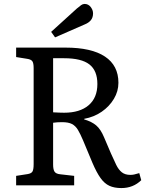

<svg xmlns="http://www.w3.org/2000/svg" viewBox="-20 -942 765 976"><path d="M597 14Q561 14 536 2.5Q511 -9 491 -37Q471 -65 450 -114L402 -229Q388 -262 376 -282Q364 -302 346 -311.5Q328 -321 295 -321Q270 -321 250 -318V-106Q250 -80 257.5 -69Q265 -58 287 -56L357 -48V0H62V-48L120 -57Q139 -60 145 -70Q151 -80 151 -108V-596Q151 -621 144.5 -630.5Q138 -640 118 -643L62 -652V-700H313Q445 -700 513.5 -654.5Q582 -609 582 -521Q582 -478 559 -439.5Q536 -401 497 -374Q458 -347 408 -338V-335Q446 -324 469 -304.5Q492 -285 509 -244L544 -162Q559 -128 571 -103.5Q583 -79 599.5 -66Q616 -53 643 -53Q652 -53 662 -55Q672 -57 688 -62L698 -26Q657 14 597 14ZM306 -369Q386 -369 430.5 -407Q475 -445 475 -515Q475 -583 434.5 -614.5Q394 -646 306 -646H250V-371Q269 -370 282.5 -369.5Q296 -369 306 -369ZM260 -752 240 -780 371 -899Q384 -910 392.5 -916Q401 -922 410 -922Q429 -922 441 -906.5Q453 -891 453 -874Q453 -853 442 -839.5Q431 -826 411 -818Z"/></svg>

Font: Literata 12pt
Style: Regular
Weight: 400
Designer: Latin by Veronika Burian and Jose Scaglione. Greek by Irene Vlachou. Cyrillic by Vera Evstafieva.
Foundry: TypeTogether
Version: Version 3.002